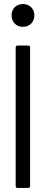

<svg xmlns="http://www.w3.org/2000/svg" viewBox="-20 -924 226 944"><path d="M57 -10V-690Q57 -700 67 -700H118Q128 -700 128 -690V-10Q128 0 118 0H67Q57 0 57 -10ZM37 -848Q37 -873 52.5 -888.5Q68 -904 93 -904Q117 -904 133 -888.5Q149 -873 149 -848Q149 -824 133 -808Q117 -792 93 -792Q68 -792 52.5 -808Q37 -824 37 -848Z"/></svg>

Font: Barlow Condensed
Style: Regular
Weight: 400
Width: 3
Designer: Jeremy Tribby
Foundry: Tribby Type
Version: Version 1.500